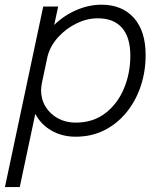

<svg xmlns="http://www.w3.org/2000/svg" viewBox="-38 -558 682 797"><path d="M-17.5 218.5 141.5 -531H203.5L187 -454.5Q227 -493.5 278.8 -516Q330.5 -538.5 383.5 -538.5Q468.5 -538.5 517.5 -484Q566.5 -429.5 566.5 -329.5Q566.5 -260.5 545.8 -199.2Q525 -138 486.5 -91Q448 -44 394.8 -17.2Q341.5 9.5 276 9.5Q219.5 9.5 175.2 -16.2Q131 -42 108.5 -85.5L44 218.5ZM132.5 -183.5Q132.5 -145.5 151.2 -115Q170 -84.5 202.5 -66.8Q235 -49 276 -49Q348 -49 398.8 -87.8Q449.5 -126.5 476.2 -189.8Q503 -253 503 -327Q503 -403 468.5 -442.5Q434 -482 368 -482Q323 -482 279.5 -460.8Q236 -439.5 203.5 -403.8Q171 -368 159.5 -324.5L135.5 -211.5Q134.5 -205 133.5 -197.2Q132.5 -189.5 132.5 -183.5Z"/></svg>

Font: Epilogue Light
Style: Italic
Weight: 300
Italic angle: -12°
Designer: Tyler Finck
Foundry: Etcetera Type Co
Version: Version 2.111; ttfautohint (v1.8.3)